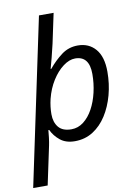

<svg xmlns="http://www.w3.org/2000/svg" viewBox="-127 -828 812 1136"><g transform="rotate(-10 278.5 -260.0)"><path d="M-22 240 189 -760H277L239 -581Q229 -538 219.5 -501Q210 -464 202 -436H206Q242 -480 285 -512.5Q328 -545 384 -545Q450 -545 490 -498.5Q530 -452 530 -362Q530 -289 512 -222.5Q494 -156 460.5 -103.5Q427 -51 379 -20.5Q331 10 270 10Q216 10 182 -17.5Q148 -45 131 -82H126Q125 -67 121.5 -38Q118 -9 114 9L65 240ZM262 -63Q302 -63 335 -88.5Q368 -114 391.5 -157Q415 -200 427.5 -254Q440 -308 440 -364Q440 -472 355 -472Q320 -472 283 -444.5Q246 -417 216 -369.5Q186 -322 171 -262Q160 -216 160 -171Q160 -123 184.5 -93Q209 -63 262 -63Z"/></g></svg>

Font: Manna Sans
Style: Italic
Weight: 400
Italic angle: -12°
Designer: Monotype Design Team
Foundry: Monotype Imaging Inc.
Version: Version 2.001.1; ttfautohint (v1.8.2)